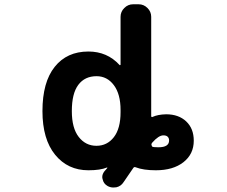

<svg xmlns="http://www.w3.org/2000/svg" viewBox="-20 -793 1040 881"><path d="M678.7 -138.7Q672.9 -131.8 675.8 -126Q676.8 -122.1 678.7 -120.1Q683.6 -117.2 707 -117.2Q755.9 -117.2 755.9 -148.4Q755.9 -159.2 749.5 -165.5Q743.2 -171.9 729.5 -171.9Q708 -171.9 678.7 -138.7ZM174.8 -283.2Q174.8 -416 231 -486.3Q287.1 -556.6 385.7 -556.6Q471.7 -556.6 528.3 -495.1Q529.3 -493.2 531.2 -494.1Q533.2 -495.1 533.2 -496.1V-715.8Q533.2 -739.3 550.3 -756.3Q567.4 -773.4 590.8 -773.4H616.2Q639.6 -773.4 656.7 -756.3Q673.8 -739.3 673.8 -715.8V-259.8Q673.8 -257.8 675.8 -256.3Q677.7 -254.9 680.7 -256.8Q704.1 -267.6 742.2 -268.6Q799.8 -268.6 834.5 -235.8Q869.1 -203.1 869.1 -147.5Q869.1 -85.9 821.8 -48.8Q774.4 -11.7 695.3 -11.7Q637.7 -11.7 602.5 -25.4Q595.7 -28.3 591.8 -22.5Q574.2 2 546.9 43Q535.2 61.5 513.7 66.4Q506.8 67.4 500 67.4Q486.3 67.4 473.6 60.5Q455.1 49.8 451.2 30.3Q449.2 24.4 449.2 19.5Q449.2 5.9 459 -6.8Q466.8 -16.6 472.7 -22.5Q472.7 -23.4 472.2 -23.9Q471.7 -24.4 470.7 -24.4Q440.4 -11.7 385.7 -11.7Q291 -11.7 232.9 -83Q174.8 -154.3 174.8 -283.2ZM309.6 -283.2Q309.6 -205.1 341.3 -164.6Q373 -124 422.4 -124Q471.7 -124 502.4 -163.6Q533.2 -203.1 533.2 -278.3V-288.1Q533.2 -361.3 502.4 -402.3Q471.7 -443.4 422.9 -443.4Q369.1 -443.4 339.4 -403.8Q309.6 -364.3 309.6 -283.2Z"/></svg>

Font: Gen Jyuu Gothic Monospace Bold
Style: Bold
Weight: 700
Designer: [Source Han Sans]
Ryoko NISHIZUKA  (kana & ideographs); Paul D. Hunt (Latin, Greek & Cyrillic); Wenlong ZHANG  (bopomofo
Version: Version 1.002.20150607